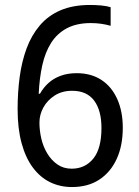

<svg xmlns="http://www.w3.org/2000/svg" viewBox="-20 -744 560 774"><path d="M51 -304Q51 -373 59.5 -435Q68 -497 87.5 -549.5Q107 -602 140.5 -641.5Q174 -681 224 -702.5Q274 -724 344 -724Q365 -724 387.5 -722Q410 -720 426 -715V-640Q409 -645 388.5 -648Q368 -651 346 -651Q289 -651 249.5 -630Q210 -609 186 -571Q162 -533 150.5 -481Q139 -429 136 -366H141Q155 -391 175.5 -409.5Q196 -428 224.5 -438.5Q253 -449 289 -449Q347 -449 388.5 -422Q430 -395 452.5 -345Q475 -295 475 -229Q475 -157 450.5 -103.5Q426 -50 380.5 -20Q335 10 270 10Q222 10 182 -9.5Q142 -29 112.5 -68.5Q83 -108 67 -167Q51 -226 51 -304ZM269 -64Q323 -64 356 -104.5Q389 -145 389 -228Q389 -299 359.5 -338.5Q330 -378 271 -378Q230 -378 200.5 -359Q171 -340 155 -311Q139 -282 139 -250Q139 -218 146.5 -185.5Q154 -153 170.5 -125.5Q187 -98 211.5 -81Q236 -64 269 -64Z"/></svg>

Font: Noto Sans Khmer SemiCondensed
Style: Regular
Weight: 400
Width: 4
Designer: Danh Hong and the Monotype Design Team
Foundry: Monotype Imaging Inc.
Version: Version 2.004